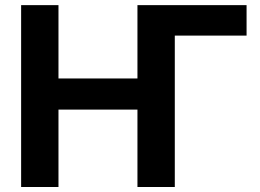

<svg xmlns="http://www.w3.org/2000/svg" viewBox="-20 -748 1041 768"><path d="M966.3 -727.5V-605.5H650.9L532.2 -727.5ZM64.5 0V-727.5H213.9V-434.1H529.8V-727.5H679.2V0H529.8V-309.6H213.9V0Z"/></svg>

Font: Inter 16pt
Style: Bold
Weight: 700
Version: Version 4.001;git-66647c0bb